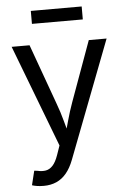

<svg xmlns="http://www.w3.org/2000/svg" viewBox="-61 -766 676 1017"><g transform="rotate(-5 277.0 -257.5)"><path d="M67.9 198.7 86.4 123 103 125Q127.9 130.9 148.2 127.2Q168.5 123.5 184.8 105.7Q201.2 87.9 213.9 51.8L231.4 1.5L24.4 -541H119.6L234.9 -221.7Q252.9 -173.3 265.6 -125.5Q278.3 -77.6 292 -32.7H261.7Q275.4 -77.6 288.3 -125.5Q301.3 -173.3 318.8 -221.7L434.6 -541H529.3L289.6 84Q273.4 126 250.7 153.3Q228 180.7 197.8 194.1Q167.5 207.5 129.9 207.5Q108.4 207.5 92 204.6Q75.7 201.7 67.9 198.7ZM412.6 -721.7V-652.8H142.1V-721.7Z"/></g></svg>

Font: Inter 17pt
Style: Regular
Weight: 400
Version: Version 4.001;git-66647c0bb